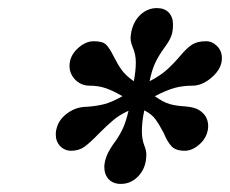

<svg xmlns="http://www.w3.org/2000/svg" viewBox="-20 -727 569 475"><path d="M238 -315Q238 -319 240 -329Q244 -347 260 -370Q273 -387 282 -405Q291 -423 298 -453Q276 -443 260.5 -430Q245 -417 224 -396Q203 -374 189 -364Q175 -354 156 -354Q140 -354 129 -365.5Q118 -377 118 -394Q118 -401 119 -405Q125 -437 160 -455Q176 -463 198 -463Q221 -465 238.5 -469.5Q256 -474 283 -489Q259 -503 241 -509Q223 -515 202 -515Q181 -515 166.5 -529.5Q152 -544 152 -564Q152 -588 171.5 -606.5Q191 -625 212 -625Q234 -625 242.5 -616.5Q251 -608 261 -588Q271 -568 281 -554Q291 -540 311 -526Q316 -551 316 -573Q316 -593 308 -611Q307 -613 305 -619.5Q303 -626 303 -634Q303 -637 305 -649Q311 -676 328.5 -691.5Q346 -707 368 -707Q387 -707 397.5 -696Q408 -685 408 -666Q408 -648 403 -636Q398 -624 386 -608Q373 -590 364.5 -572.5Q356 -555 350 -526Q377 -540 393.5 -555Q410 -570 426 -589Q442 -608 455 -616.5Q468 -625 490 -625Q505 -625 517 -613Q529 -601 529 -583Q529 -558 505 -536.5Q481 -515 456 -515Q432 -515 412 -509.5Q392 -504 363 -489Q384 -474 400 -469.5Q416 -465 436 -464Q461 -462 472 -455Q495 -441 495 -415Q495 -408 494 -405Q490 -384 472.5 -369Q455 -354 437 -354Q415 -354 404.5 -365Q394 -376 385 -398Q374 -419 364.5 -432Q355 -445 337 -454Q331 -426 331 -402Q331 -383 337 -367Q342 -355 342 -345Q342 -313 323.5 -292.5Q305 -272 279 -272Q260 -272 249 -283.5Q238 -295 238 -315Z"/></svg>

Font: Taviraj ExtraBold
Style: Italic
Weight: 800
Italic angle: -12°
Designer: Katatrad Team
Foundry: CadsonDemak
Version: Version 1.001